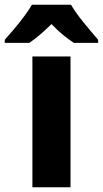

<svg xmlns="http://www.w3.org/2000/svg" viewBox="-70 -786 432 806"><path d="M226 0H66V-549H226ZM228 -766Q248 -732 281.5 -691Q315 -650 342 -619V-606H240Q217 -621 193.5 -640.5Q170 -660 146 -685Q121 -660 98 -640.5Q75 -621 53 -606H-50V-619Q-33 -638 -11 -664Q11 -690 31.5 -717.5Q52 -745 64 -766Z"/></svg>

Font: Noto Sans Ethiopic SemiCondensed ExtraBold
Style: Regular
Weight: 800
Width: 4
Designer: Monotype Design Team
Foundry: Monotype Imaging Inc.
Version: Version 2.102; ttfautohint (v1.8.4.7-5d5b)